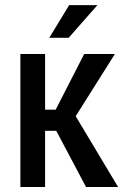

<svg xmlns="http://www.w3.org/2000/svg" viewBox="-20 -743 498 763"><path d="M203.6 -223.1H159.2V0H61V-528.3H159.2V-307.1H201.2L314.5 -528.3H436.5L280.8 -281.2L449.2 0H321.8ZM254.9 -722.7H367.2L252.9 -592.8H175.8Z"/></svg>

Font: Franco
Style: Regular
Weight: 400
Designer: Google
Version: Version 1.200311; 2013